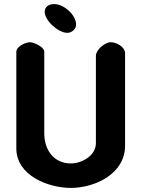

<svg xmlns="http://www.w3.org/2000/svg" viewBox="-20 -914 698 941"><path d="M127 -707C105 -707 60 -686 60 -660V-187C60 -52 219 7 327 7C444 7 593 -61 593 -200V-653C593 -685 549 -707 523 -707C494 -707 450 -670 450 -640V-213C450 -150 380 -113 327 -113C244 -113 197 -179 197 -260V-660C197 -684 146 -707 127 -707ZM199 -856C199 -814 265 -753 310 -753C331 -753 353 -771 353 -793C353 -842 292 -894 246 -894C221 -894 199 -882 199 -856Z"/></svg>

Font: Asimov Print
Style: Regular
Weight: 500
Designer: Google
Version: Version 2.000980: 2014